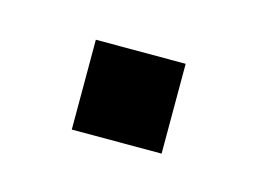

<svg xmlns="http://www.w3.org/2000/svg" viewBox="-32 -420 232 172"><g transform="rotate(15 83.5 -333.5)"><path d="M125 -291.7H41.7V-375H125Z"/></g></svg>

Font: Yulong
Style: Regular
Weight: 400
Designer: GGBotNet
Foundry: f0n7.com
Version: 1.00